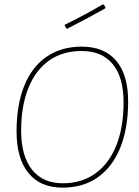

<svg xmlns="http://www.w3.org/2000/svg" viewBox="-20 -856 639 881"><path d="M568 -391Q568 -269 532.5 -180Q497 -91 429.5 -43Q362 5 267 5Q165 5 110.5 -62Q56 -129 56 -253Q56 -374 91 -461.5Q126 -549 193.5 -595.5Q261 -642 355 -642Q459 -642 513.5 -577Q568 -512 568 -391ZM77 -256Q77 -141 126.5 -78Q176 -15 268 -15Q355 -15 418 -60.5Q481 -106 514 -189.5Q547 -273 547 -387Q547 -500 498 -561Q449 -622 354 -622Q267 -622 205 -578Q143 -534 110 -451.5Q77 -369 77 -256ZM457 -834 464 -822 462 -817Q395 -779 288 -724L283 -727L276 -742Q367 -786 452 -836Z"/></svg>

Font: Luna Sans Thin
Style: Italic
Weight: 250
Italic angle: -7°
Designer: Juan Pablo del Peral
Foundry: Huerta Tipografica
Version: Version 2.001; ttfautohint (v1.5)